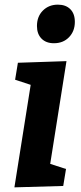

<svg xmlns="http://www.w3.org/2000/svg" viewBox="-20 -801 348 826"><path d="M42 5 112 -436 45 -458 57 -531 266 -538 196 -96 264 -74 252 -1ZM212 -615Q178 -615 158.5 -635Q139 -655 139 -689Q139 -730 164.5 -755.5Q190 -781 229 -781Q263 -781 282.5 -761.5Q302 -742 302 -707Q302 -667 277 -641Q252 -615 212 -615Z"/></svg>

Font: Bitter
Style: Bold Italic
Weight: 700
Italic angle: -9°
Designer: Sol Matas, and Bitter project Authors
Foundry: Sol Matas
Version: Version 2.001